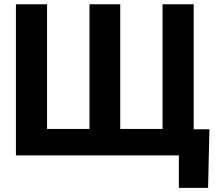

<svg xmlns="http://www.w3.org/2000/svg" viewBox="-20 -748 1035 924"><path d="M56.6 -727.5H206.5V-127.4H410.6V-727.5H558.6V-127.4H762.2V-727.5H912.1V0H56.6ZM840.8 156.2V0H798.8V-126H987.8L981.4 156.2Z"/></svg>

Font: Inter 28pt
Style: Bold
Weight: 700
Designer: Rasmus Andersson
Foundry: rsms
Version: Version 4.001;git-66647c0bb